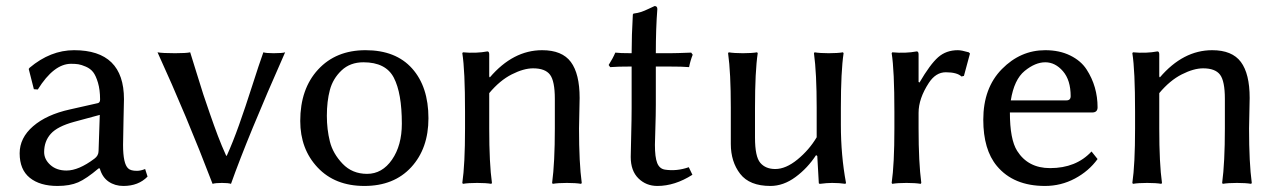

<svg xmlns="http://www.w3.org/2000/svg" viewBox="-20 -605 4230 635"><path d="M310 -225 225 -202Q170 -187 148 -162.5Q126 -138 126 -102Q126 -78 146.5 -59.5Q167 -41 200 -41Q240 -41 292 -80Q306 -90 306 -106ZM310 -48H306Q266 -14 238.5 -2Q211 10 170 10Q112 10 78.5 -17Q45 -44 45 -98Q45 -149 89.5 -187.5Q134 -226 211 -243L304 -264Q311 -266 311 -276Q311 -308 304 -331.5Q297 -355 288 -366.5Q279 -378 264 -384.5Q249 -391 239 -392.5Q229 -394 215 -394Q158 -394 105 -309L92 -310L75 -377L78 -381Q147 -439 225 -439Q390 -439 390 -277Q390 -274 388.5 -208.5Q387 -143 387 -126Q387 -63 404 -48Q412 -40 433 -40Q445 -40 460 -46L468 -21Q438 10 388 10Q360 10 339 -4.5Q318 -19 310 -48Z M683 3Q597 -222 501 -432Q517 -429 559 -429Q596 -429 609 -432Q614 -417 629.5 -366Q645 -315 652.5 -292.5Q660 -270 674 -229.5Q688 -189 700.5 -156Q713 -123 728 -90H730Q750 -134 770.5 -191.5Q791 -249 814 -321Q837 -393 851 -432Q860 -429 885 -429Q914 -429 923 -432Q799 -152 744 3Q735 0 714 0Q693 0 683 3Z M973 -205Q973 -311 1032 -375Q1091 -439 1189 -439Q1289 -439 1343 -378.5Q1397 -318 1397 -214Q1397 -114 1340 -52Q1283 10 1185 10Q1088 10 1030.5 -51Q973 -112 973 -205ZM1182 -399Q1138 -399 1109.5 -372Q1081 -345 1071 -307.5Q1061 -270 1061 -222Q1061 -177 1071 -137Q1081 -97 1113 -63.5Q1145 -30 1194 -30Q1244 -30 1276.5 -77Q1309 -124 1309 -196Q1309 -297 1282.5 -348Q1256 -399 1182 -399Z M1895 -180Q1895 -66 1904 0L1902 3Q1884 0 1855 0Q1826 0 1808 3L1806 0Q1815 -67 1815 -180V-278Q1815 -337 1799 -358Q1783 -379 1743 -379Q1712 -379 1672.5 -359Q1633 -339 1598 -297V-180Q1598 -64 1607 0L1605 3Q1587 0 1558 0Q1529 0 1511 3L1509 0Q1518 -61 1518 -180V-235Q1518 -373 1509 -429L1511 -432Q1555 -428 1592 -435Q1598 -435 1598 -425V-352L1600 -349Q1677 -439 1773 -439Q1839 -439 1868 -400Q1897 -361 1897 -281Q1897 -265 1896 -230.5Q1895 -196 1895 -180Z M2069 -429Q2069 -488 2073 -557L2075 -560Q2090 -562 2100.5 -565.5Q2111 -569 2124.5 -575.5Q2138 -582 2145 -585Q2154 -585 2154 -575Q2149 -511 2149 -429H2196Q2215 -429 2266 -431L2271 -424Q2263 -404 2259 -383Q2239 -385 2187 -385H2149V-259Q2149 -225 2147.5 -181Q2146 -137 2146 -126Q2146 -85 2153.5 -66Q2161 -47 2179 -44Q2218 -38 2258 -52L2270 -27Q2212 10 2154 10Q2117 10 2091.5 -15Q2066 -40 2066 -86Q2066 -97 2067.5 -155.5Q2069 -214 2069 -248V-385Q2022 -385 1998 -383L1993 -390Q2007 -412 2015 -431Q2029 -429 2069 -429Z M2679 -92Q2651 -49 2611 -19.5Q2571 10 2528 10Q2459 10 2428 -30Q2397 -70 2397 -129V-249Q2397 -365 2388 -429L2390 -432Q2408 -429 2437 -429Q2466 -429 2484 -432L2486 -429Q2477 -369 2477 -249V-150Q2477 -87 2494.5 -66.5Q2512 -46 2544 -46Q2579 -46 2617.5 -77.5Q2656 -109 2681 -151V-249Q2681 -363 2672 -429L2674 -432Q2692 -429 2721 -429Q2750 -429 2768 -432L2770 -429Q2761 -369 2761 -249V-192Q2761 -91 2778 0L2776 3Q2756 0 2732 0Q2715 0 2692 3Q2688 3 2688 0L2683 -89Z M3018 -334 3021 -332Q3056 -392 3082.5 -415.5Q3109 -439 3148 -439Q3160 -439 3184 -432L3188 -428L3168 -354L3160 -352Q3145 -366 3108 -366Q3075 -366 3052 -331Q3018 -279 3018 -232V-180Q3018 -68 3027 0L3025 3Q3007 0 2978 0Q2949 0 2931 3L2929 0Q2938 -62 2938 -180V-235Q2938 -373 2929 -429L2931 -432Q2975 -428 3012 -435Q3018 -435 3018 -425Z M3323 -273H3507Q3521 -273 3521 -287Q3521 -340 3495.5 -369.5Q3470 -399 3437 -399Q3404 -399 3369 -370.5Q3334 -342 3323 -273ZM3590 -104 3610 -79Q3581 -39 3535 -14.5Q3489 10 3436 10Q3332 10 3277 -56Q3232 -110 3232 -209Q3232 -314 3293.5 -376.5Q3355 -439 3437 -439Q3484 -439 3519.5 -421.5Q3555 -404 3573.5 -375.5Q3592 -347 3601 -315.5Q3610 -284 3610 -250Q3610 -233 3592 -233H3320Q3320 -144 3344 -106Q3380 -49 3453 -49Q3539 -49 3590 -104Z M4111 -180Q4111 -66 4120 0L4118 3Q4100 0 4071 0Q4042 0 4024 3L4022 0Q4031 -67 4031 -180V-278Q4031 -337 4015 -358Q3999 -379 3959 -379Q3928 -379 3888.5 -359Q3849 -339 3814 -297V-180Q3814 -64 3823 0L3821 3Q3803 0 3774 0Q3745 0 3727 3L3725 0Q3734 -61 3734 -180V-235Q3734 -373 3725 -429L3727 -432Q3771 -428 3808 -435Q3814 -435 3814 -425V-352L3816 -349Q3893 -439 3989 -439Q4055 -439 4084 -400Q4113 -361 4113 -281Q4113 -265 4112 -230.5Q4111 -196 4111 -180Z"/></svg>

Font: Libertinus Sans
Style: Regular
Weight: 400
Designer: Philipp H. Poll
Foundry: Khaled Hosny
Version: Version 6.1